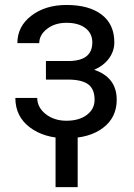

<svg xmlns="http://www.w3.org/2000/svg" viewBox="-20 -558 548 788"><path d="M358.9 -383.8Q358.9 -420.9 330.6 -442.6Q302.2 -464.4 252.9 -464.4Q205.1 -464.4 173.1 -439.5Q141.1 -414.6 141.1 -380.9H51.3Q51.3 -449.7 108.9 -493.7Q166.5 -537.6 252.9 -537.6Q345.7 -537.6 397.5 -497.8Q449.2 -458 449.2 -384.3Q449.2 -348.6 427.7 -318.8Q406.2 -289.1 366.7 -271.5Q459 -240.2 459 -148.4Q459 -75.7 402.8 -33.2Q346.7 9.3 252.9 9.3Q161.6 9.3 102.3 -35.4Q43 -80.1 43 -156.2H132.8Q132.8 -117.7 167.2 -90.1Q201.7 -62.5 252.9 -62.5Q304.7 -62.5 336.4 -86.4Q368.2 -110.4 368.2 -148.4Q368.2 -192.9 341.6 -212.2Q314.9 -231.4 258.8 -231.4H168.5V-307.6H266.6Q358.9 -310.1 358.9 -383.8ZM298.8 210H208V-40H298.8Z"/></svg>

Font: MAUL
Style: Regular
Weight: 400
Designer: MAUL
Version: Version 1.0; 2020; ttfautohint (v1.8.3)